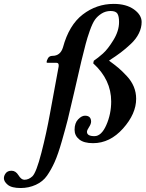

<svg xmlns="http://www.w3.org/2000/svg" viewBox="-114 -718 740 976"><path d="M317.9 -129.9Q348.6 -129.9 349.1 -100.1Q349.1 -87.9 338.6 -72Q328.1 -56.2 328.1 -47.9Q328.1 -25.9 366.2 -25.9Q401.4 -25.9 426.3 -82Q451.2 -138.2 451.2 -202.1Q451.2 -313 359.9 -396L362.8 -409.2Q383.8 -423.3 408.9 -445.6Q434.1 -467.8 462.6 -514.4Q491.2 -561 491.2 -606Q491.2 -635.7 482.7 -648.9Q474.1 -662.1 448.2 -662.1Q423.3 -662.1 402.6 -649.2Q381.8 -636.2 368.9 -618.2Q356 -600.1 342.5 -562Q329.1 -523.9 321.5 -494.4Q314 -464.8 299.8 -408.2Q290 -366.2 265.1 -257.6Q240.2 -148.9 230.2 -109.4Q220.2 -69.8 200.7 -1.5Q181.2 66.9 163.6 106Q146 145 125 175Q104 205.1 68.1 221.4Q32.2 237.8 -8.8 237.8Q-54.7 237.8 -74.5 221.4Q-94.2 205.1 -94.2 188Q-94.2 174.8 -84.7 162.4Q-75.2 149.9 -55.2 149.9Q-34.2 149.9 -20 172.9Q-5.9 195.8 9.8 195.8Q31.7 195.8 50.8 178.2Q70.8 158.2 96.4 58.6Q122.1 -41 140.1 -141.1L184.1 -379.9Q187 -398.9 171.9 -398.9H127.9Q123 -398.9 123 -400.9Q123 -410.6 130.1 -422.4Q137.2 -434.1 152.8 -434.1Q192.9 -434.1 206.1 -477.1Q236.8 -590.8 306.9 -644.5Q377 -698.2 463.9 -698.2Q527.8 -698.2 566.9 -670.2Q606 -642.1 606 -606Q606 -577.1 592 -548.6Q578.1 -520 551 -494.6Q523.9 -469.2 500 -451.2Q476.1 -433.1 441.9 -411.1L440.9 -409.2Q469.7 -388.2 488.3 -372.6Q506.8 -356.9 530.5 -331.5Q554.2 -306.2 566.2 -277.1Q578.1 -248 578.1 -215.8Q578.1 -139.6 511.5 -64.9Q444.8 9.8 358.9 9.8Q312 9.8 288.6 -9.5Q265.1 -28.8 265.1 -58.1Q265.1 -92.3 283 -111.1Q300.8 -129.9 317.9 -129.9Z"/></svg>

Font: Linux Libertine O
Style: Semibold Italic
Weight: 600
Italic angle: -11.5°
Designer: Philipp H. Poll
Foundry: Philipp H. Poll
Version: Version 5.1.2